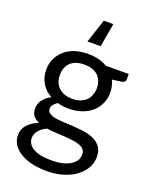

<svg xmlns="http://www.w3.org/2000/svg" viewBox="-164 -807 848 1077"><g transform="rotate(20 260.0 -269.0)"><path d="M247.1 -247.1Q274.4 -247.1 294.9 -254.9Q315.4 -262.7 329.1 -276.4Q342.8 -289.1 349.6 -308.6Q357.4 -327.1 357.4 -349.6Q357.4 -396.5 329.1 -423.8Q300.8 -451.2 247.1 -451.2Q193.4 -451.2 165 -423.8Q136.7 -396.5 136.7 -349.6Q136.7 -327.1 143.6 -308.6Q151.4 -289.1 165 -276.4Q178.7 -262.7 199.2 -254.9Q219.7 -247.1 247.1 -247.1ZM407.2 27.3Q407.2 8.8 397.5 -2.9Q386.7 -13.7 368.2 -20.5Q350.6 -27.3 327.1 -29.3Q303.7 -32.2 277.3 -34.2Q252 -35.2 224.6 -37.1Q197.3 -38.1 172.9 -42Q144.5 -29.3 127 -8.8Q109.4 10.7 109.4 37.1Q109.4 53.7 118.2 68.4Q127 84 144.5 93.8Q162.1 105.5 189.5 111.3Q216.8 117.2 253.9 117.2Q290 117.2 318.4 111.3Q346.7 104.5 366.2 92.8Q386.7 80.1 397.5 64.5Q407.2 47.9 407.2 27.3ZM498 -486.3Q498 -478.5 498 -453.1Q498 -436.5 476.6 -432.6Q458 -429.7 419.9 -424.8Q436.5 -391.6 436.5 -351.6Q436.5 -315.4 421.9 -285.2Q408.2 -254.9 382.8 -233.4Q358.4 -211.9 323.2 -200.2Q288.1 -188.5 247.1 -188.5Q211.9 -188.5 179.7 -197.3Q164.1 -186.5 155.3 -175.8Q147.5 -164.1 147.5 -153.3Q147.5 -134.8 162.1 -126Q176.8 -116.2 200.2 -112.3Q224.6 -108.4 254.9 -107.4Q286.1 -106.4 318.4 -103.5Q350.6 -101.6 380.9 -96.7Q412.1 -90.8 435.5 -78.1Q460 -66.4 474.6 -43.9Q489.3 -22.5 489.3 12.7Q489.3 45.9 473.6 76.2Q457 106.4 426.8 129.9Q396.5 154.3 351.6 168Q307.6 182.6 252 182.6Q196.3 182.6 155.3 171.9Q113.3 160.2 85.9 141.6Q58.6 123 44.9 99.6Q31.2 75.2 31.2 48.8Q31.2 10.7 54.7 -14.6Q78.1 -41 119.1 -56.6Q96.7 -66.4 83 -83Q70.3 -99.6 70.3 -128.9Q70.3 -139.6 74.2 -151.4Q78.1 -163.1 85.9 -174.8Q94.7 -186.5 106.4 -197.3Q118.2 -207 134.8 -215.8Q96.7 -236.3 76.2 -271.5Q54.7 -305.7 54.7 -351.6Q54.7 -388.7 69.3 -418.9Q84 -449.2 109.4 -470.7Q134.8 -492.2 169.9 -503.9Q205.1 -514.6 247.1 -514.6Q280.3 -514.6 308.6 -507.8Q336.9 -501 360.4 -486.3Q406.2 -486.3 498 -486.3ZM296.9 -579.1Q276.4 -579.1 217.8 -579.1Q229.5 -614.3 264.6 -719.7Q279.3 -719.7 321.3 -719.7Q315.4 -684.6 296.9 -579.1Z"/></g></svg>

Font: Lato
Style: Regular
Weight: 400
Designer: Lukasz Dziedzic with Adam Twardoch and Botio Nikoltchev
Version: Version 2.015; 2015-08-06; http://www.latofonts.com/